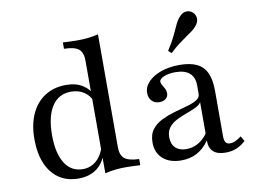

<svg xmlns="http://www.w3.org/2000/svg" viewBox="-74 -773 1172 891"><g transform="rotate(-10 512.0 -327.5)"><path d="M354 8.9V-522.6Q354 -560.5 334.3 -576.6Q314.5 -592.7 265.3 -593.5V-623.4Q281.5 -622.6 298.4 -621.8Q315.3 -621 333.1 -621Q360.5 -621 385.5 -623.8Q410.5 -626.6 432.3 -632.3V-100Q432.3 -62.9 451.6 -46.8Q471 -30.6 520.2 -29V0Q504.8 -0.8 487.9 -1.6Q471 -2.4 453.2 -2.4Q426.6 -2.4 401.2 0.4Q375.8 3.2 354 8.9ZM227.4 11.3Q175 11.3 136.7 -14.5Q98.4 -40.3 77.8 -88.7Q57.3 -137.1 57.3 -204Q57.3 -272.6 80.2 -322.6Q103.2 -372.6 145.6 -399.6Q187.9 -426.6 245.2 -426.6Q291.9 -426.6 323.4 -406.5Q354.8 -386.3 363.7 -357.3L358.1 -332.3Q348.4 -358.1 323 -375Q297.6 -391.9 262.1 -391.9Q204 -391.9 172.6 -344Q141.1 -296 141.1 -208.1Q141.1 -122.6 171 -75.4Q200.8 -28.2 255.6 -28.2Q293.5 -28.2 321 -53.6Q348.4 -79 360.5 -124.2L364.5 -97.6Q353.2 -45.2 317.7 -16.9Q282.3 11.3 227.4 11.3Z M712.9 11.3Q658.1 11.3 626.2 -16.9Q594.4 -45.2 594.4 -93.5Q594.4 -131.5 612.5 -154.8Q630.6 -178.2 658.9 -191.9Q687.1 -205.6 719 -214.9Q750.8 -224.2 779.4 -231.9Q808.1 -239.5 826.2 -250.4Q844.4 -261.3 844.4 -279V-318.5Q844.4 -357.3 821.8 -377Q799.2 -396.8 754.8 -396.8Q722.6 -396.8 700.8 -387.5Q679 -378.2 679 -365.3Q679 -357.3 684.7 -348.4Q690.3 -339.5 695.6 -329.4Q700.8 -319.4 700.8 -307.3Q700.8 -291.9 689.5 -282.3Q678.2 -272.6 658.9 -272.6Q637.1 -272.6 623.4 -286.7Q609.7 -300.8 609.7 -324.2Q609.7 -353.2 632.3 -376.6Q654.8 -400 693.1 -413.3Q731.5 -426.6 779.8 -426.6Q829.8 -426.6 861.3 -411.3Q892.7 -396 907.3 -363.7Q921.8 -331.5 921.8 -279.8V-64.5Q921.8 -45.2 928.2 -36.3Q934.7 -27.4 948.4 -27.4Q962.1 -27.4 975.8 -34.3Q989.5 -41.1 1002.4 -50.8L1016.1 -26.6Q996 -8.1 973.4 1.6Q950.8 11.3 921 11.3Q843.5 11.3 844.4 -59.7Q820.2 -24.2 787.5 -6.5Q754.8 11.3 712.9 11.3ZM744.4 -36.3Q773.4 -36.3 799.2 -50.4Q825 -64.5 844.4 -91.9V-239.5Q836.3 -226.6 816.5 -217.3Q796.8 -208.1 773 -199.6Q749.2 -191.1 726.6 -179.8Q704 -168.5 689.5 -150.4Q675 -132.3 675 -104Q675 -71.8 693.5 -54Q712.1 -36.3 744.4 -36.3ZM754 -487.1 739.5 -500Q764.5 -538.7 777.4 -566.1Q790.3 -593.5 798.8 -612.5Q807.3 -631.5 819.4 -645.2Q834.7 -663.7 852.4 -665.3Q870.2 -666.9 883.1 -655.6Q896 -644.4 897.6 -626.6Q899.2 -608.9 883.9 -591.1Q875 -579.8 863.3 -571.4Q851.6 -562.9 835.9 -552Q820.2 -541.1 800 -526.2Q779.8 -511.3 754 -487.1Z"/></g></svg>

Font: Playfair
Style: Regular
Weight: 400
Designer: Claus Eggers Sørensen
Foundry: Claus Eggers Sørensen
Version: Version 2.001;gftools[0.9.30]